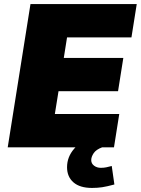

<svg xmlns="http://www.w3.org/2000/svg" viewBox="-20 -725 693 945"><path d="M18 0ZM18 0 130 -705H653L627 -541H310L294 -440H587L561 -276H268L250 -164H567L541 0ZM433 200Q373 200 341.5 172.5Q310 145 310 98Q310 47 345.5 6.5Q381 -34 434 -52L483 0Q453 11 441 29Q429 47 429 63Q429 80 443 90.5Q457 101 476 101Q491 101 503 98.5Q515 96 530 92L543 183Q506 193 483 196.5Q460 200 433 200Z"/></svg>

Font: Winston Black
Style: Italic
Weight: 900
Italic angle: -9°
Designer: Original fonts by Vernon Adams / Changes by Cristiano Sobral
Foundry: VOriginal fonts by Vernon Adams / Changes by Cristiano Sobral
Version: Version 2.503;July 17, 2020;FontCreator 13.0.0.2655 64-bit